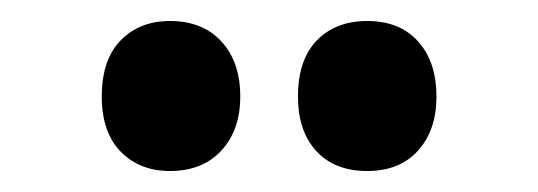

<svg xmlns="http://www.w3.org/2000/svg" viewBox="-20 -777 513 183"><path d="M77 -685Q77 -720 95 -738.5Q113 -757 142 -757Q173 -757 191 -737.5Q209 -718 209 -685Q209 -653 191 -633.5Q173 -614 142 -614Q113 -614 95 -632.5Q77 -651 77 -685ZM264 -685Q264 -720 282 -738.5Q300 -757 330 -757Q361 -757 378.5 -737.5Q396 -718 396 -685Q396 -653 378.5 -633.5Q361 -614 330 -614Q299 -614 281.5 -633Q264 -652 264 -685Z"/></svg>

Font: Noto Sans Lao ExtraCondensed ExtraBold
Style: Regular
Weight: 800
Width: 2
Designer: Monotype Design Team
Foundry: Monotype Imaging Inc.
Version: Version 2.003; ttfautohint (v1.8.4.7-5d5b)